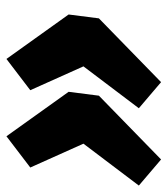

<svg xmlns="http://www.w3.org/2000/svg" viewBox="18 -567 520 596"><g transform="rotate(90 278.0 -269.0)"><path d="M235 -509 316 -440 186 -268 260 -103 163 -29 25 -222 37 -316ZM475 -509 556 -440 426 -268 500 -103 403 -29 265 -222 277 -316Z"/></g></svg>

Font: Bitter Pro Black
Style: Italic
Weight: 900
Italic angle: -9°
Designer: Sol Matas, and Bitter project Authors
Foundry: Sol Matas
Version: Version 1.010